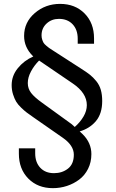

<svg xmlns="http://www.w3.org/2000/svg" viewBox="-20 -749 596 988"><path d="M151.4 -458.5 147.9 -461.9Q104 -505.9 104 -564Q104 -634.3 158.9 -681.6Q213.9 -729 289.1 -729Q366.7 -729 415.3 -679.7Q463.9 -630.4 463.9 -551.8V-523.9H379.9V-549.8Q379.9 -596.2 353.8 -624Q327.6 -651.9 283.2 -651.9Q245.6 -651.9 219.7 -627.9Q193.8 -604 193.8 -566.9Q193.8 -555.2 197.3 -544.9Q200.7 -534.7 204.3 -528.6Q208 -522.5 217.8 -514.2Q227.5 -505.9 232.4 -502.4Q237.3 -499 251 -490.2L397 -396Q425.8 -377.9 442.6 -364.5Q459.5 -351.1 475.6 -331.3Q491.7 -311.5 498.8 -286.6Q505.9 -261.7 505.9 -229Q505.9 -164.6 473.9 -126.2Q441.9 -87.9 390.1 -72.8Q402.8 -61 405.8 -58.1Q450.2 -13.7 450.2 43.9Q450.2 85.9 433.1 119.9Q416 153.8 387.7 175Q359.4 196.3 324.5 207.8Q289.6 219.2 252 219.2Q174.3 219.2 125.7 169.9Q77.1 120.6 77.1 42V14.2H161.1V40Q161.1 86.4 187.3 114.3Q213.4 142.1 257.8 142.1Q299.8 142.1 329.8 118.7Q359.9 95.2 359.9 46.9Q359.9 -0.5 303.2 -40L153.8 -144Q152.3 -145 148.9 -147.5Q127.9 -162.1 117.2 -170.2Q106.4 -178.2 89.1 -194.8Q71.8 -211.4 63 -226.3Q54.2 -241.2 47.1 -263.4Q40 -285.6 40 -311Q40 -358.9 71.5 -397.9Q103 -437 151.4 -458.5ZM364.7 -95.7Q392.1 -119.6 409.4 -148.9Q426.8 -178.2 426.8 -208Q426.8 -270.5 354 -319.8L181.2 -437.5Q155.8 -412.1 139.4 -381.3Q123 -350.6 123 -321.8Q123 -293 140.1 -270.8Q157.2 -248.5 196.8 -220.2L349.1 -109.9Q355.5 -104 364.7 -95.7Z"/></svg>

Font: Miedinger*
Style: Book
Weight: 400
Version: Version 001.000